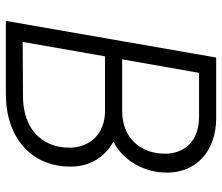

<svg xmlns="http://www.w3.org/2000/svg" viewBox="-70 -670 740 639"><g transform="rotate(90 299.5 -350.0)"><path d="M49 0H292C438 0 534 -85 534 -215C534 -279 503 -329 451 -358C516 -391 554 -462 554 -537C554 -629 488 -699 374 -700H171ZM300 -57 119 -56 167 -330H349C426 -330 471 -278 471 -212C471 -117 405 -57 300 -57ZM177 -387 222 -643H369C449 -643 491 -594 491 -530C491 -447 438 -387 348 -387Z"/></g></svg>

Font: Fixel Text 20240404 Light
Style: Italic
Weight: 300
Width: 4
Italic angle: -10°
Designer: AlfaBravo + MacPaw
Foundry: Kyrylo Tkachov, Marchela Mozhyna, Serhii Makarenko, Maria Weinstein, Zakhar Kryvoshyya
Version: Version 1.211;Glyphs 3.2 (3225)